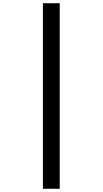

<svg xmlns="http://www.w3.org/2000/svg" viewBox="-20 -904 640 1188"><path d="M349.5 -884V264H245.5V-884Z"/></svg>

Font: JuliaMono Medium
Style: Regular
Weight: 500
Monospace: yes
Designer: cormullion
Foundry: corm
Version: Version 0.054; ttfautohint (v1.8.4)